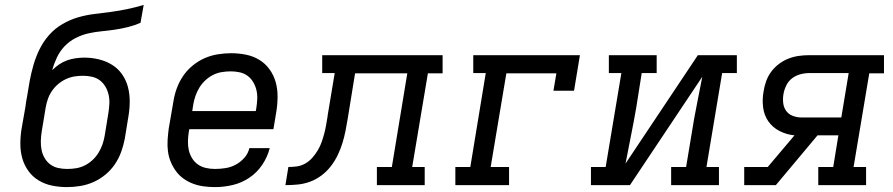

<svg xmlns="http://www.w3.org/2000/svg" viewBox="-20 -755 3640 783"><path d="M253 8Q222 8 192.5 2Q163 -4 138 -19Q113 -34 96 -57.5Q79 -81 71 -109Q63 -137 63 -168Q63 -199 68 -230L84 -321Q85 -331 86.5 -340Q88 -349 90 -359Q95 -392 101 -424.5Q107 -457 116.5 -490Q126 -523 141.5 -554.5Q157 -586 180.5 -612.5Q204 -639 235 -657Q266 -675 299 -684.5Q332 -694 365.5 -698Q399 -702 432.5 -706.5Q466 -711 499.5 -718Q533 -725 566 -735L553 -662Q528 -651 501.5 -644.5Q475 -638 448 -634Q421 -630 394.5 -627.5Q368 -625 341 -619Q314 -613 288.5 -600Q263 -587 243.5 -566.5Q224 -546 212 -520.5Q200 -495 193 -469Q206 -482 221.5 -492.5Q237 -503 254 -509Q271 -515 289 -517.5Q307 -520 324 -520Q354 -520 383 -513Q412 -506 436.5 -491Q461 -476 477.5 -452.5Q494 -429 501.5 -401Q509 -373 509 -342.5Q509 -312 504 -282L489 -190Q484 -163 474.5 -136.5Q465 -110 449 -86Q433 -62 410 -43Q387 -24 361 -12.5Q335 -1 307.5 3.5Q280 8 253 8ZM254 -66Q273 -66 291 -69Q309 -72 326 -80.5Q343 -89 357.5 -102.5Q372 -116 382 -132.5Q392 -149 398 -166.5Q404 -184 407 -202L422 -294Q425 -313 426 -331.5Q427 -350 423 -368Q419 -386 410 -401.5Q401 -417 387 -427.5Q373 -438 355 -442Q337 -446 318 -446Q300 -446 282.5 -443Q265 -440 248 -432Q231 -424 216.5 -411.5Q202 -399 191.5 -383.5Q181 -368 175 -350.5Q169 -333 166 -315L150 -218Q147 -199 146.5 -180Q146 -161 149.5 -143.5Q153 -126 162 -110.5Q171 -95 185 -84.5Q199 -74 217 -70Q235 -66 254 -66Z M857 8Q834 8 811 5Q788 2 767 -6Q746 -14 728.5 -26.5Q711 -39 698 -56.5Q685 -74 676.5 -94.5Q668 -115 665 -137.5Q662 -160 663.5 -183.5Q665 -207 668 -230L687 -340Q691 -367 700.5 -393.5Q710 -420 726 -444Q742 -468 765 -487Q788 -506 814 -517.5Q840 -529 868 -533.5Q896 -538 923 -538Q953 -538 983 -532Q1013 -526 1037.5 -511Q1062 -496 1079 -472.5Q1096 -449 1104 -421Q1112 -393 1112 -362Q1112 -331 1107 -300L1095 -228H752L750 -218Q747 -199 746.5 -179.5Q746 -160 750 -142.5Q754 -125 763.5 -109.5Q773 -94 787.5 -84Q802 -74 820 -70Q838 -66 857 -66Q878 -66 900 -69.5Q922 -73 941.5 -83.5Q961 -94 976.5 -111.5Q992 -129 997 -151H1080Q1071 -115 1049.5 -83Q1028 -51 996.5 -30Q965 -9 929 -0.5Q893 8 857 8ZM764 -302H1023L1025 -312Q1028 -331 1029 -350Q1030 -369 1026 -386.5Q1022 -404 1013 -419.5Q1004 -435 990 -445.5Q976 -456 958 -460Q940 -464 921 -464Q903 -464 884.5 -461Q866 -458 849 -449.5Q832 -441 817.5 -427.5Q803 -414 793 -397.5Q783 -381 777 -363.5Q771 -346 768 -328Z M1144 0 1156 -74Q1174 -74 1191.5 -76.5Q1209 -79 1225.5 -88.5Q1242 -98 1254.5 -112.5Q1267 -127 1276.5 -143Q1286 -159 1292 -176.5Q1298 -194 1302.5 -211Q1307 -228 1310 -245.5Q1313 -263 1316 -281V-283Q1316 -283 1316 -283Q1316 -283 1316 -283L1345 -457H1294V-530H1785V-456H1725L1661 -74H1712V0H1517V-74H1578L1641 -456H1428L1398 -271Q1394 -246 1389 -221Q1384 -196 1376.5 -171.5Q1369 -147 1357.5 -123Q1346 -99 1329.5 -77.5Q1313 -56 1291 -39.5Q1269 -23 1244.5 -14Q1220 -5 1194.5 -2.5Q1169 0 1144 0Z M1837 0V-74H1898L1961 -457H1910V-530H2345L2321 -385H2237L2249 -456H2045L1981 -74H2056V0Z M2390 0V-74H2450L2514 -457H2463V-530H2658V-457H2597L2575 -318Q2565 -260 2553.5 -203Q2542 -146 2531 -88L2826 -530H2985V-457H2925L2861 -74H2912V0H2717V-74H2778L2801 -212Q2810 -270 2821.5 -327Q2833 -384 2844 -442L2549 0Z M3015 0V-74H3111L3220 -203Q3188 -206 3159.5 -220.5Q3131 -235 3113.5 -260Q3096 -285 3092 -317.5Q3088 -350 3094 -382Q3097 -403 3104.5 -424Q3112 -445 3125.5 -463Q3139 -481 3157 -494.5Q3175 -508 3195.5 -516Q3216 -524 3237.5 -527Q3259 -530 3280 -530H3585V-456H3525L3461 -74H3512V0H3317V-74H3378L3399 -203H3314L3144 0ZM3411 -276 3441 -457H3280Q3262 -457 3243.5 -452Q3225 -447 3210 -435.5Q3195 -424 3186.5 -406.5Q3178 -389 3175 -371Q3172 -353 3174 -335Q3176 -317 3186 -303Q3196 -289 3213 -282.5Q3230 -276 3248 -276Z"/></svg>

Font: Iosevka Curly Slab ExObl
Style: Regular
Weight: 400
Width: 7
Italic angle: -9°
Monospace: yes
Designer: Belleve Invis
Foundry: Belleve Invis
Version: Version 11.1.0; ttfautohint (v1.8.3)